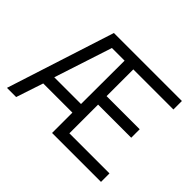

<svg xmlns="http://www.w3.org/2000/svg" viewBox="-146 -932 1168 1168"><g transform="rotate(45 438.0 -348.0)"><path d="M408 0V-175H157L99 0H20L244 -696H829V-623H484V-393H769V-320H484V-73H829V0ZM300 -623 178 -249H408L409 -623Z"/></g></svg>

Font: Titillium Web
Style: Regular
Weight: 400
Version: Version 1.001;PS 57.000;hotconv 1.0.70;makeotf.lib2.5.55311